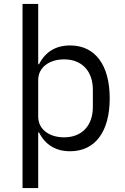

<svg xmlns="http://www.w3.org/2000/svg" viewBox="-20 -760 640 980"><path d="M95 200H175V-84H179C212 -20 265 12 338 12C465 12 540 -87 540 -258C540 -429 465 -528 338 -528C265 -528 212 -496 179 -432H175V-740H95ZM307 -59C235 -59 175 -97 175 -165V-351C175 -419 235 -457 307 -457C400 -457 454 -395 454 -302V-214C454 -121 400 -59 307 -59Z"/></svg>

Font: IBM Mono
Style: Regular
Weight: 400
Monospace: yes
Designer: Mike Abbink, Paul van der Laan, Pieter van Rosmalen
Foundry: Bold Monday
Version: Version 2.3